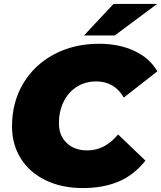

<svg xmlns="http://www.w3.org/2000/svg" viewBox="-20 -938 818 974"><path d="M41 -297Q41 -419 97.5 -514Q154 -609 254.5 -662.5Q355 -716 483 -716Q584 -716 662 -679.5Q740 -643 778 -576L608 -443Q561 -525 468 -525Q413 -525 370 -498Q327 -471 303 -422.5Q279 -374 279 -312Q279 -250 318.5 -212.5Q358 -175 423 -175Q512 -175 579 -256L718 -123Q657 -48 579.5 -16Q502 16 400 16Q293 16 211.5 -23.5Q130 -63 85.5 -134Q41 -205 41 -297ZM556 -918H777L562 -758H406Z"/></svg>

Font: Montserrat Alternates Black
Style: Italic
Weight: 900
Italic angle: -11.3°
Designer: Julieta Ulanovsky
Foundry: Julieta Ulanovsky
Version: Version 7.200